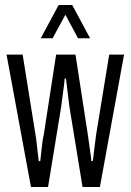

<svg xmlns="http://www.w3.org/2000/svg" viewBox="-20 -743 519 763"><path d="M103 0 6 -526H70L121 -208Q123 -199 125 -180Q127 -161 129.5 -140.5Q132 -120 134 -103H140Q142 -119 144 -139Q146 -159 148.5 -177.5Q151 -196 154 -208L203 -526H280L329 -208Q331 -195 333.5 -176Q336 -157 339 -137.5Q342 -118 343 -103H349Q351 -120 353.5 -141Q356 -162 358.5 -180.5Q361 -199 362 -208L414 -526H473L377 0H308L256 -318Q254 -333 251.5 -353.5Q249 -374 246.5 -395Q244 -416 242 -431H237Q236 -415 233 -394Q230 -373 227.5 -352.5Q225 -332 223 -318L171 0ZM142 -591 213 -723H267L338 -591H290L225 -712H255L189 -591Z"/></svg>

Font: Archivo ExtraCondensed Light
Style: Regular
Weight: 300
Width: 2
Designer: Hector Gatti
Foundry: Omnibus-Type
Version: Version 2.001